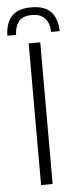

<svg xmlns="http://www.w3.org/2000/svg" viewBox="-80 -780 330 810"><g transform="rotate(-5 85.0 -375.0)"><path d="M85 -750.5Q141 -750.5 167.2 -722.5Q193.5 -694.5 195.5 -640H159Q158.5 -676.5 139.8 -697.2Q121 -718 85 -718Q44.5 -718 28 -696.2Q11.5 -674.5 10.5 -640H-26.5Q-24.5 -695 2 -722.8Q28.5 -750.5 85 -750.5ZM60.5 0V-600H109.5V0Z"/></g></svg>

Font: Big Shoulders Stencil Text Thin ExtraLight
Style: Regular
Weight: 250
Version: Version 2.001